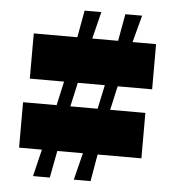

<svg xmlns="http://www.w3.org/2000/svg" viewBox="-52 -772 749 821"><g transform="rotate(5 322.5 -362.0)"><path d="M120 0 148 -116H50V-311H194L217 -414H70V-608H257L278 -724H350L321 -608H432L453 -724H525L494 -608H595V-414H447L424 -311H575V-116H387L367 0H295L324 -116H214L192 0ZM253 -311H370L392 -414H276Z"/></g></svg>

Font: Ojuju ExtraLight ExtraBold
Style: Regular
Weight: 800
Version: Version 1.000